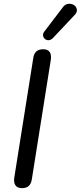

<svg xmlns="http://www.w3.org/2000/svg" viewBox="-20 -967 418 994"><path d="M94 7Q70 7 60 -7.5Q50 -22 54 -48L152 -665Q155 -689 168 -700.5Q181 -712 204 -712Q227 -712 237 -698Q247 -684 243 -657L145 -40Q142 -17 129.5 -5Q117 7 94 7ZM254 -770Q244 -760 233 -759Q222 -758 213.5 -764.5Q205 -771 203 -781.5Q201 -792 209 -803L305 -929Q315 -943 328 -946Q341 -949 352.5 -945.5Q364 -942 371 -933.5Q378 -925 378 -913Q378 -901 366 -889Z"/></svg>

Font: Nunito ExtraLight Medium
Style: Italic
Weight: 500
Italic angle: -9°
Version: Version 3.602